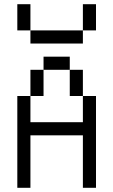

<svg xmlns="http://www.w3.org/2000/svg" viewBox="-20 -895 540 915"><path d="M62.5 -437.5V0H125Q125 0 125 -250H375Q375 -250 375 0H437.5V-437.5H375Q375 -437.5 375 -312.5H125Q125 -312.5 125 -437.5ZM125 -437.5H187.5Q187.5 -437.5 187.5 -562.5H125Q125 -562.5 125 -437.5ZM375 -437.5Q375 -437.5 375 -562.5H312.5Q312.5 -562.5 312.5 -437.5ZM187.5 -562.5H312.5V-625H187.5ZM125 -750V-687.5H375V-750ZM125 -750Q125 -750 125 -875H62.5Q62.5 -875 62.5 -750ZM375 -750H437.5Q437.5 -750 437.5 -875H375Q375 -875 375 -750Z"/></svg>

Font: UnifontExMono
Style: Regular
Weight: 500
Version: Version 15.0.06